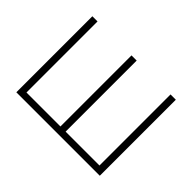

<svg xmlns="http://www.w3.org/2000/svg" viewBox="-132 -982 1259 1259"><g transform="rotate(45 498.0 -352.5)"><path d="M111 0V-705H159V-46H474V-705H522V-46H836V-705H885V0Z"/></g></svg>

Font: Nunito Sans 7pt SemiCondensed ExtraLight
Style: Regular
Weight: 250
Width: 4
Designer: Vernon Adams
Foundry: Vernon Adams
Version: Version 3.101;gftools[0.9.27]